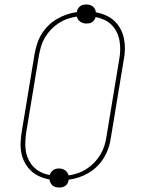

<svg xmlns="http://www.w3.org/2000/svg" viewBox="-20 -796 640 857"><path d="M244 41Q236 41 228 39Q220 37 214.5 32Q209 27 205.5 20Q202 13 201 5Q178 1 156.5 -8.5Q135 -18 118.5 -33.5Q102 -49 91 -69.5Q80 -90 75.5 -112.5Q71 -135 72 -159.5Q73 -184 77 -208L134 -553Q138 -576 145 -598.5Q152 -621 164.5 -642Q177 -663 194.5 -680.5Q212 -698 233 -710.5Q254 -723 277 -731Q300 -739 323 -742Q323 -743 323 -743.5Q323 -744 323 -744Q324 -751 328 -757.5Q332 -764 338 -768.5Q344 -773 351 -774.5Q358 -776 365 -776Q373 -776 380.5 -774Q388 -772 394 -767.5Q400 -763 403.5 -756Q407 -749 408 -741Q431 -737 452.5 -727.5Q474 -718 490.5 -702.5Q507 -687 518 -666.5Q529 -646 533.5 -623Q538 -600 537.5 -575.5Q537 -551 532 -527L475 -182Q472 -159 464.5 -136.5Q457 -114 444.5 -93Q432 -72 414.5 -54.5Q397 -37 376 -24.5Q355 -12 332.5 -4.5Q310 3 287 6Q286 6 286 7Q286 8 286 9Q285 16 281.5 22.5Q278 29 271.5 33.5Q265 38 258 39.5Q251 41 244 41ZM286 -13Q307 -16 327.5 -23Q348 -30 366.5 -42Q385 -54 400.5 -70Q416 -86 427.5 -105Q439 -124 445.5 -144Q452 -164 455 -185L512 -530Q516 -551 516.5 -572.5Q517 -594 513.5 -614Q510 -634 501 -652.5Q492 -671 478 -685Q464 -699 445.5 -707.5Q427 -716 407 -720Q405 -713 401 -707Q397 -701 391 -697Q385 -693 378.5 -692Q372 -691 365 -691Q350 -691 338 -699.5Q326 -708 323 -722Q302 -719 281.5 -712Q261 -705 242.5 -693Q224 -681 208.5 -665Q193 -649 181.5 -630Q170 -611 164 -591Q158 -571 154 -550L97 -205Q94 -184 93 -162.5Q92 -141 95.5 -121Q99 -101 108 -82.5Q117 -64 131 -50Q145 -36 163.5 -27Q182 -18 202 -15Q204 -21 208 -27Q212 -33 218 -37Q224 -41 230.5 -42.5Q237 -44 244 -44Q259 -44 271 -35.5Q283 -27 286 -13Z"/></svg>

Font: Iosevka Curly Slab ThExObl
Style: Regular
Weight: 100
Width: 7
Italic angle: -9°
Monospace: yes
Designer: Belleve Invis
Foundry: Belleve Invis
Version: Version 11.1.0; ttfautohint (v1.8.3)